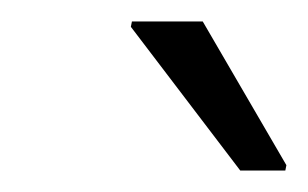

<svg xmlns="http://www.w3.org/2000/svg" viewBox="-20 -758 287 179"><path d="M204 -599 102 -733 103 -738H169L247 -604L246 -599Z"/></svg>

Font: Saira Thin Light
Style: Italic
Weight: 300
Italic angle: -12°
Version: Version 1.101